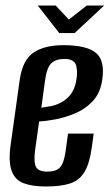

<svg xmlns="http://www.w3.org/2000/svg" viewBox="-20 -666 398 697"><path d="M146 11Q97 11 65.5 -1Q34 -13 22 -46.5Q10 -80 19 -143L52 -379Q63 -450 103 -476Q143 -502 210 -502Q296 -502 329.5 -473Q363 -444 350 -369Q342 -325 315 -297Q288 -269 251.5 -254Q215 -239 180 -232.5Q145 -226 122 -225L107 -118Q102 -76 111 -59.5Q120 -43 152 -43Q184 -43 198 -58.5Q212 -74 218 -116L227 -181H320L313 -129Q305 -72 286.5 -41.5Q268 -11 234.5 0Q201 11 146 11ZM130 -275Q145 -277 164 -280.5Q183 -284 202 -294Q221 -304 235.5 -322Q250 -340 256 -369Q263 -404 256.5 -428Q250 -452 214 -452Q182 -452 165.5 -435.5Q149 -419 143 -370ZM195 -546 117 -646H182L230 -595L295 -646H358L251 -546Z"/></svg>

Font: Alumni Sans Thin SemiBold
Style: Italic
Weight: 600
Italic angle: -8°
Version: Version 1.016